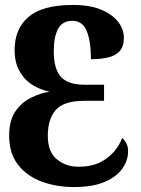

<svg xmlns="http://www.w3.org/2000/svg" viewBox="-20 -744 569 775"><path d="M278 11Q209 11 149.5 -10.5Q90 -32 53.5 -78Q17 -124 17 -197Q17 -257 41.5 -293.5Q66 -330 104 -349Q142 -368 180 -374Q144 -381 111.5 -401Q79 -421 59 -456.5Q39 -492 39 -542Q39 -628 95.5 -676Q152 -724 274 -724Q344 -724 389.5 -704.5Q435 -685 457.5 -655Q480 -625 480 -592Q480 -556 463 -537.5Q446 -519 416 -512Q386 -505 347 -505Q347 -578 330 -619Q313 -660 272 -660Q232 -660 214.5 -627.5Q197 -595 197 -538Q197 -465 226 -433.5Q255 -402 322 -402H400V-337H320Q238 -337 205.5 -300.5Q173 -264 173 -196Q173 -131 209.5 -101Q246 -71 297 -71Q349 -71 384.5 -89Q420 -107 442 -134Q464 -161 473 -187Q482 -180 489.5 -166.5Q497 -153 497 -133Q497 -96 473.5 -63Q450 -30 402 -9.5Q354 11 278 11Z"/></svg>

Font: Noto Serif ExtraCondensed Black
Style: Regular
Weight: 900
Width: 2
Designer: Monotype Design Team
Foundry: Monotype Imaging Inc.
Version: Version 2.015; ttfautohint (v1.8.4.7-5d5b)